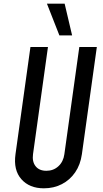

<svg xmlns="http://www.w3.org/2000/svg" viewBox="-20 -1005 556 1041"><path d="M505 -750 424 -169Q416 -112 387.5 -70.5Q359 -29 315.2 -6.5Q271.5 16 218 16Q139.5 16 95.8 -33.5Q52 -83 64 -169L145 -750H240L159 -169Q153.5 -128.5 173 -103.8Q192.5 -79 231.5 -79Q270 -79 296.8 -103.8Q323.5 -128.5 329 -169L410 -750ZM302 -813 234.5 -985H330.5L371 -813Z"/></svg>

Font: Mohave Light Medium
Style: Italic
Weight: 500
Italic angle: -8°
Version: Version 2.003